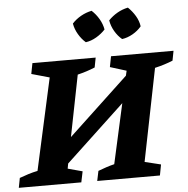

<svg xmlns="http://www.w3.org/2000/svg" viewBox="-87 -963 1003 1022"><g transform="rotate(-5 414.0 -452.5)"><path d="M-28 0 -18 -52Q6 -61 30 -68.5Q54 -76 79 -81L187 -571L91 -598L102 -655H440L430 -603Q387 -585 337 -573L272 -245L592 -545L598 -571L511 -598L522 -655H856L846 -603Q824 -594 800 -586.5Q776 -579 750 -573L651 -79L737 -58L726 0H391L402 -53Q423 -61 445.5 -68.5Q468 -76 489 -81L560 -401L245 -106L240 -79L318 -58L306 0ZM440 -905Q463 -884 479 -856.5Q495 -829 500 -800Q480 -778 452 -761.5Q424 -745 395 -741Q373 -760 356.5 -788Q340 -816 335 -846Q355 -868 382.5 -883.5Q410 -899 440 -905ZM634 -905Q657 -883 673 -856Q689 -829 693 -800Q674 -777 646 -761Q618 -745 589 -741Q567 -759 550.5 -787Q534 -815 529 -846Q550 -868 577 -883.5Q604 -899 634 -905Z"/></g></svg>

Font: Piazzolla SC
Style: Bold Italic
Weight: 700
Italic angle: -11.3°
Designer: Juan Pablo del Peral
Foundry: Huerta Tipografica
Version: Version 1.330